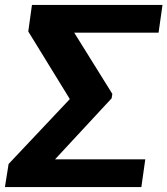

<svg xmlns="http://www.w3.org/2000/svg" viewBox="-57 -761 681 781"><path d="M-37 0H518L534 -113H167L397 -361L400 -379L245 -628H588L604 -741H73L58 -633L227 -358L-22 -94Z"/></svg>

Font: Cheyenne Sans
Style: Bold Italic
Weight: 700
Italic angle: -8.13011°
Designer: The Public Sans project authors (U.S. Web Design System), Libre Franklin designed by Pablo Impallari and Rodrigo Fuenzal
Foundry: The Cheyenne Sans Project Authors
Version: Version 2.007